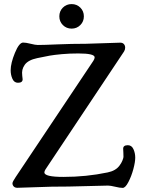

<svg xmlns="http://www.w3.org/2000/svg" viewBox="-20 -914 714 940"><path d="M287.8 -791.3Q270.5 -808.6 270.5 -834Q270.5 -859.4 287.8 -876.7Q305.2 -894 330.6 -894Q356 -894 373.3 -876.7Q390.6 -859.4 390.6 -834Q390.6 -808.6 373.3 -791.3Q356 -773.9 330.6 -773.9Q305.2 -773.9 287.8 -791.3ZM232.9 0Q211.4 0 148.7 2.7Q85.9 5.4 64.9 5.4Q53.2 5.4 47.1 -1.2Q41 -7.8 41 -16.6Q41 -23.9 56.6 -46.9L437 -616.2Q443.4 -626 443.4 -633.3Q443.4 -652.3 363.3 -652.3Q320.3 -652.3 283 -648.9Q245.6 -645.5 223.4 -641.6Q201.2 -637.7 162.1 -629.4Q117.7 -620.1 101.1 -596.7Q92.3 -584 89.6 -571.8Q86.9 -559.6 88.9 -543.2Q90.8 -526.9 90.8 -525.9Q90.8 -508.8 67.9 -508.8Q49.3 -508.8 40.8 -528.1Q32.2 -547.4 32.2 -569.8Q32.2 -604.5 53 -655Q73.7 -705.6 93.3 -705.6Q106.9 -705.6 130.1 -699.7Q153.3 -693.8 165 -693.8Q194.8 -693.8 262.7 -696.8Q330.6 -699.7 400.9 -699.7Q422.4 -699.7 485.1 -702.4Q547.9 -705.1 568.8 -705.1Q580.6 -705.1 586.7 -698Q592.8 -690.9 592.8 -680.7Q592.8 -670.9 587.4 -662.1L202.6 -84.5Q197.3 -76.2 197.3 -69.8Q197.3 -47.9 290.5 -47.9Q402.8 -47.9 506.8 -69.8Q545.9 -77.6 564.9 -103Q574.7 -116.2 579.3 -127.9Q584 -139.6 584.5 -145.5Q585 -151.4 584 -165.3Q583 -179.2 583 -186Q583 -203.1 606 -203.1Q624.5 -203.1 633.3 -183.8Q642.1 -164.6 642.1 -142.1Q642.1 -120.6 632.8 -85.9Q623.5 -51.3 608.6 -22.7Q593.8 5.9 580.6 5.9Q566.9 5.9 543.7 0.2Q520.5 -5.4 508.8 -5.4Q481.4 -5.4 398.7 -2.7Q315.9 0 232.9 0Z"/></svg>

Font: Cooper*
Style: Regular
Weight: 400
Designer: Owen Earl
Foundry: indestructible type*
Version: Version 0.001